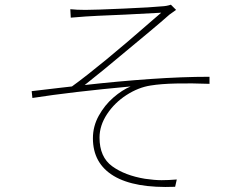

<svg xmlns="http://www.w3.org/2000/svg" viewBox="-20 -749 1017 796"><path d="M334 -708Q372.1 -708 493.2 -713.4Q614.3 -718.8 650.4 -722.7Q670.9 -723.6 688.5 -729.5L710 -708Q696.3 -698.2 682.6 -688.5Q648.4 -658.2 602.1 -619.6Q555.7 -581.1 502.9 -537.1Q455.1 -497.1 411.1 -460.9Q367.2 -424.8 331.1 -396.5Q469.7 -412.1 602.5 -421.4Q735.4 -430.7 848.6 -430.7V-401.4Q773.4 -404.3 710 -402.8Q646.5 -401.4 604.5 -394.5Q553.7 -386.7 504.4 -355Q455.1 -323.2 423.8 -275.9Q392.6 -228.5 392.6 -178.7Q392.6 -97.7 445.3 -59.6Q498 -21.5 581.1 -7.8Q621.1 -2 649.9 -2Q678.7 -2 712.9 -4.9L706.1 25.4Q538.1 32.2 451.7 -19.5Q365.2 -71.3 365.2 -175.8Q365.2 -225.6 389.6 -269.5Q414.1 -313.5 450.2 -344.7Q486.3 -376 521.5 -390.6Q277.3 -368.2 114.3 -342.8L111.3 -371.1Q169.9 -377.9 227.5 -384.8L278.3 -390.6Q394.5 -474.6 614.3 -667L648.4 -696.3L500 -688.5Q357.4 -682.6 335.9 -680.7L273.4 -675.8L271.5 -710.9Q296.9 -708 334 -708Z"/></svg>

Font: Min Sans VF VF
Style: Regular
Weight: 400
Designer: Jinseong-Kim, NotoSansCJK, Nunito
Foundry: Jinseong-Kim
Version: Version 1.420;Glyphs 3.1.2 (3151)